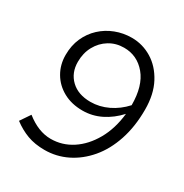

<svg xmlns="http://www.w3.org/2000/svg" viewBox="-167 -842 942 984"><g transform="rotate(30 304.0 -350.0)"><path d="M333 -711Q397 -711 452 -677.5Q507 -644 541 -580Q575 -516 575 -425Q575 -325 548 -244Q521 -163 473 -106.5Q425 -50 363 -19.5Q301 11 231 11Q174 11 129.5 -5.5Q85 -22 44 -53L84 -112Q157 -54 230 -54Q298 -54 355.5 -91.5Q413 -129 452 -197.5Q491 -266 501 -358Q459 -312 407.5 -286.5Q356 -261 299 -261Q234 -261 185 -288Q136 -315 109 -361.5Q82 -408 82 -465Q82 -521 102 -566Q122 -611 157 -643.5Q192 -676 237.5 -693.5Q283 -711 333 -711ZM324 -647Q276 -647 237.5 -623.5Q199 -600 176.5 -559Q154 -518 154 -466Q154 -401 196.5 -360.5Q239 -320 312 -320Q365 -320 415 -344Q465 -368 504 -411Q504 -525 453 -586Q402 -647 324 -647Z"/></g></svg>

Font: Red Hat Text VF
Style: Italic
Weight: 400
Italic angle: -12°
Designer: Pentagram, MCKL
Foundry: Pentagram, MCKL
Version: Version 1.023